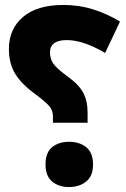

<svg xmlns="http://www.w3.org/2000/svg" viewBox="-20 -744 510 776"><path d="M194 -248H334V-289Q334 -336 316.5 -369Q299 -402 252 -436Q208 -468 195 -487.5Q182 -507 182 -532Q182 -582 250 -582Q316 -582 405 -530L465 -657Q414 -688 357 -706Q300 -724 236 -724Q130 -724 73 -675.5Q16 -627 16 -546Q16 -486 42.5 -444Q69 -402 125 -362Q167 -330 180.5 -313.5Q194 -297 194 -273ZM259 12Q300 12 328 -10Q356 -32 356 -79Q356 -127 328.5 -149Q301 -171 259 -171Q218 -171 191 -149.5Q164 -128 164 -79Q164 -32 191 -10Q218 12 259 12Z"/></svg>

Font: Noto Sans Arabic SemiCondensed Extra
Style: Regular
Weight: 800
Width: 4
Designer: Nadine Chahine - Monotype Design Team
Foundry: Monotype Imaging Inc.
Version: Version 1.902